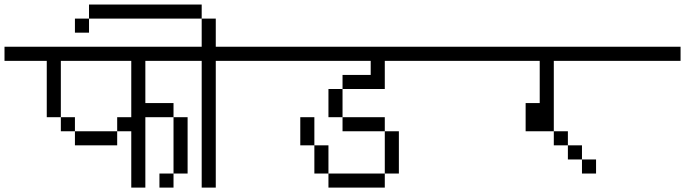

<svg xmlns="http://www.w3.org/2000/svg" viewBox="-20 -895 3040 852"><path d="M1000 -625V-687.5H0V-625H187.5Q187.5 -625 187.5 -375H250V-312.5H312.5V-250H500V-312.5H312.5V-375H250Q250 -375 250 -625H562.5Q562.5 -625 562.5 -375H500V-312.5H562.5Q562.5 -312.5 562.5 -62.5H625V-375H750Q750 -375 750 -125H687.5V-62.5H750V-125H812.5Q812.5 -125 812.5 -375H750V-437.5H625V-625Z M1000 -625V-687.5H937.5Q937.5 -687.5 937.5 -812.5H875Q875 -812.5 875 -687.5H750V-625H875V-62.5H937.5V-625ZM375 -812.5H312.5V-750H375ZM375 -812.5H875V-875H375Z M2000 -625V-687.5H1000V-625H1625V-562.5H1500V-500H1437.5Q1437.5 -500 1437.5 -375H1500V-312.5H1687.5V-125H1437.5V-62.5H1687.5V-125H1750V-312.5H1687.5V-375H1500Q1500 -375 1500 -500H1687.5Q1687.5 -500 1687.5 -625ZM1437.5 -125Q1437.5 -125 1437.5 -250H1375Q1375 -250 1375 -125ZM1375 -250Q1375 -250 1375 -375H1312.5Q1312.5 -375 1312.5 -250Z M2625 -125V-187.5H2562.5V-125ZM3000 -625V-687.5H2000V-625H2375V-437.5H2312.5Q2312.5 -437.5 2312.5 -312.5H2437.5V-250H2500V-187.5H2562.5V-250H2500V-312.5H2437.5V-625Z"/></svg>

Font: UnifontExMono
Style: Regular
Weight: 500
Version: Version 15.0.06